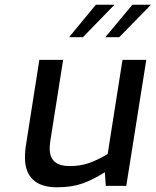

<svg xmlns="http://www.w3.org/2000/svg" viewBox="-20 -789 661 815"><path d="M86 -119Q86 -151 91 -178L147 -535H248L193 -187Q191 -169 191 -158Q191 -84 276 -84Q320 -84 356.5 -96.5Q393 -109 437 -135L500 -535H601L516 0H429L425 -58Q375 -26 329.5 -10Q284 6 222 6Q154 6 120 -26.5Q86 -59 86 -119ZM387 -769H466L332 -631H273ZM542 -769H621L486 -631H427Z"/></svg>

Font: Exo Medium
Style: Italic
Weight: 500
Italic angle: -9°
Designer: Natanael Gama
Foundry: Natanael Gama
Version: Version 1.500; ttfautohint (v1.6)